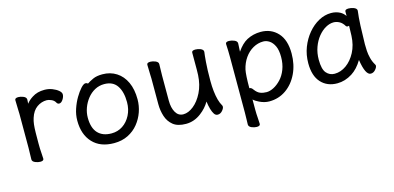

<svg xmlns="http://www.w3.org/2000/svg" viewBox="-63 -852 2855 1391"><g transform="rotate(-15 1364.5 -157.0)"><path d="M88 -109V-364Q88 -374 87 -394Q85 -435 85 -468Q85 -484 111 -484Q128 -484 148 -476Q170 -467 170 -450Q170 -440 169 -431.5Q168 -423 168 -419Q186 -443 215 -461Q253 -486 307 -486Q338 -486 365 -475.5Q392 -465 410 -450Q428 -435 428 -420Q428 -402 415 -382Q402 -362 386 -362Q374 -362 367 -375Q358 -392 338 -400.5Q318 -409 304 -409Q264 -409 230 -385Q196 -361 180 -310Q173 -289 170 -263.5Q167 -238 166.5 -201Q166 -164 166 -121.5Q166 -79 168.5 -51Q171 -23 171 -6Q171 10 145 10Q128 10 108 2Q86 -7 86 -23Q86 -32 87 -67.5Q88 -103 88 -109Z M742 -486Q801 -486 846.5 -457Q892 -428 917 -374Q942 -320 942 -245Q942 -197 926 -151Q910 -105 879 -66.5Q848 -28 802 -5Q756 18 697 18Q594 18 537 -43Q480 -104 480 -208Q480 -252 494.5 -295Q509 -338 530 -373.5Q551 -409 572 -432Q593 -455 607 -455Q617 -455 625 -448Q644 -461 671.5 -473.5Q699 -486 742 -486ZM697 -55Q744 -55 781 -79.5Q818 -104 840.5 -147.5Q863 -191 863 -245Q863 -323 832 -368.5Q801 -414 736 -414Q698 -414 665.5 -396.5Q633 -379 609 -348.5Q585 -318 572 -282Q559 -246 559 -209Q559 -132 595 -93.5Q631 -55 697 -55Z M1502 -94Q1510 -65 1523 -43Q1525 -40 1525 -34Q1525 -21 1510 -4Q1495 13 1475 13Q1459 13 1449 -2Q1429 -32 1420 -100Q1394 -55 1350 -22Q1298 18 1236 18Q1174 18 1140 -9.5Q1106 -37 1092 -80.5Q1078 -124 1078 -172V-365Q1078 -371 1077 -391Q1075 -432 1075 -468Q1075 -484 1101 -484Q1118 -484 1138 -476Q1160 -467 1160 -451Q1160 -443 1159 -410Q1158 -377 1158 -365V-177Q1158 -123 1178 -88.5Q1198 -54 1235.5 -54Q1273 -54 1312 -85Q1351 -116 1379 -172Q1407 -228 1411 -301Q1412 -316 1412 -341V-469Q1412 -485 1439 -485Q1457 -485 1476 -478Q1498 -469 1498 -454V-452V-451Q1495 -433 1490.5 -377Q1486 -321 1486 -237.5Q1486 -154 1502 -94Z M1668 49V-365Q1668 -416 1665 -466Q1665 -482 1690 -482Q1708 -482 1728 -474Q1751 -465 1751 -448Q1751 -442 1750 -426Q1749 -410 1748.5 -399.5Q1748 -389 1748 -386Q1784 -439 1825 -461Q1873 -486 1929 -486Q2007 -486 2056.5 -432.5Q2106 -379 2106 -277Q2106 -194 2074 -127Q2042 -60 1986.5 -21.5Q1931 17 1861 17Q1825 17 1788 -1Q1762 -13 1746 -28V50Q1746 81 1748.5 110Q1751 139 1751 156Q1751 172 1725 172Q1708 172 1688 164Q1666 155 1666 138Q1666 126 1667 100.5Q1668 75 1668 49ZM1746 -113Q1760 -113 1772 -95Q1791 -69 1812.5 -61Q1834 -53 1859 -53Q1884 -53 1912.5 -67.5Q1941 -82 1967.5 -110Q1994 -138 2010 -179.5Q2026 -221 2026 -272.5Q2026 -324 2011.5 -354.5Q1997 -385 1975 -399.5Q1953 -414 1929 -414Q1889 -414 1852.5 -393.5Q1816 -373 1790 -336Q1764 -299 1753 -251Q1745 -213 1745 -113Q1746 -113 1746 -113Z M2658 -4Q2643 13 2623 13Q2583 13 2565 -105Q2530 -46 2483 -16Q2429 18 2371 18Q2295 18 2249.5 -32Q2204 -82 2204 -176Q2204 -240 2225.5 -295.5Q2247 -351 2283 -394Q2319 -437 2364 -461.5Q2409 -486 2457 -486Q2494 -486 2524 -470Q2546 -458 2561 -436V-469Q2561 -485 2588 -485Q2606 -485 2626 -478Q2649 -469 2649 -454V-452V-451Q2643 -407 2640 -343Q2636 -227 2636 -204Q2636 -181 2637.5 -154.5Q2639 -128 2646.5 -98.5Q2654 -69 2670 -43Q2673 -38 2673 -34Q2673 -21 2658 -4ZM2560 -363Q2554 -361 2548 -361Q2542 -361 2537 -367Q2521 -394 2499.5 -405Q2478 -416 2457 -416Q2428 -416 2397.5 -399Q2367 -382 2341 -350Q2315 -318 2299.5 -275Q2284 -232 2284 -182Q2284 -110 2308.5 -82Q2333 -54 2370 -54Q2416 -54 2457.5 -83.5Q2499 -113 2527 -166Q2555 -219 2558 -289V-290Q2559 -303 2559 -324Q2559 -345 2560 -363Z"/></g></svg>

Font: Moon Stars Kai
Style: Bold
Weight: 700
Designer: GuiWonder
Version: Version 1.101